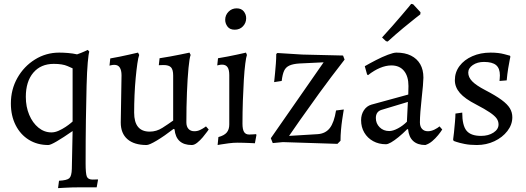

<svg xmlns="http://www.w3.org/2000/svg" viewBox="-20 -735 2707 989"><path d="M279 234 284 196Q325 194 337 183Q349 172 350 135L354 -60Q305 -26 272.5 -7Q240 12 229 12Q172 12 128.5 -15Q85 -42 60.5 -90.5Q36 -139 36 -202Q36 -274 69.5 -333.5Q103 -393 160 -428.5Q217 -464 285 -464Q306 -464 330.5 -462Q355 -460 377 -455Q400 -463 416 -470.5Q432 -478 432 -478L440 -469Q436 -458 432 -413Q428 -368 426 -293.5Q424 -219 422.5 -118Q421 -17 421 106Q421 160 427.5 175Q434 190 457 190Q468 190 475.5 189.5Q483 189 483 189L485 191L478 230H386Q369 230 350 230.5Q331 231 315 232Q299 233 289 233.5Q279 234 279 234ZM245 -53Q263 -53 282 -61.5Q301 -70 317.5 -81Q334 -92 344 -100.5Q354 -109 354 -109V-383Q354 -383 328 -394.5Q302 -406 257 -406Q190 -406 151.5 -360.5Q113 -315 113 -236Q113 -185 130.5 -143.5Q148 -102 178 -77.5Q208 -53 245 -53Z M606 -347Q606 -373 597 -387Q588 -401 569 -401Q561 -401 552.5 -399Q544 -397 544 -397L548 -434Q571 -438 596 -443Q621 -448 642.5 -453Q664 -458 677.5 -461Q691 -464 691 -464L697 -452Q692 -439 687.5 -407.5Q683 -376 679 -334Q675 -292 673 -245.5Q671 -199 671 -155Q671 -57 751 -57Q786 -57 816.5 -76.5Q847 -96 872 -114V-346Q872 -376 861 -388Q850 -400 822 -400Q818 -400 808 -399.5Q798 -399 798 -399L802 -435Q829 -439 856 -444Q883 -449 905.5 -453.5Q928 -458 942 -461Q956 -464 956 -464L962 -452Q956 -437 951 -385Q946 -333 943 -259Q940 -185 940 -105Q940 -83 951 -71Q962 -59 981 -59Q997 -59 1010.5 -65.5Q1024 -72 1032.5 -78Q1041 -84 1041 -84L1055 -68Q1055 -68 1046.5 -56Q1038 -44 1024.5 -28Q1011 -12 996 0Q981 12 968 12Q887 12 879 -69L874 -71Q826 -34 787.5 -11Q749 12 735 12Q671 12 636.5 -18Q602 -48 602 -104Z M1101 12 1105 -29Q1135 -37 1148 -52.5Q1161 -68 1161 -94V-348Q1161 -376 1152 -389Q1143 -402 1124 -402Q1116 -402 1107.5 -400Q1099 -398 1099 -398L1103 -435Q1128 -439 1153.5 -444Q1179 -449 1200 -453.5Q1221 -458 1234 -461Q1247 -464 1247 -464L1252 -452Q1248 -442 1243.5 -407.5Q1239 -373 1236 -323.5Q1233 -274 1231 -215.5Q1229 -157 1229 -98Q1229 -69 1237 -55.5Q1245 -42 1264 -42Q1273 -42 1286 -43Q1299 -44 1299 -44L1301 -40L1293 3Q1293 3 1284.5 2.5Q1276 2 1262.5 1.5Q1249 1 1233.5 0.5Q1218 0 1204 0Q1183 0 1159 3Q1135 6 1118 9Q1101 12 1101 12ZM1189 -582Q1164 -582 1152 -598Q1140 -614 1140 -633Q1140 -657 1157 -674.5Q1174 -692 1199 -692Q1223 -692 1235.5 -676.5Q1248 -661 1248 -641Q1248 -617 1231.5 -599.5Q1215 -582 1189 -582Z M1375 -23 1647 -414 1522 -408Q1490 -406 1471 -397.5Q1452 -389 1443.5 -370.5Q1435 -352 1431 -318L1392 -312Q1392 -312 1393.5 -325.5Q1395 -339 1397 -360.5Q1399 -382 1401 -407.5Q1403 -433 1403 -457L1409 -462L1537 -454L1747 -449L1755 -428Q1684 -337 1624.5 -255Q1565 -173 1524.5 -115Q1484 -57 1469 -35L1617 -44Q1657 -47 1679 -75.5Q1701 -104 1711 -166L1751 -171Q1751 -171 1748.5 -156Q1746 -141 1742.5 -117.5Q1739 -94 1736.5 -65.5Q1734 -37 1734 -10L1718 6L1437 -3L1385 2Z M2171 12Q2131 12 2108.5 -8.5Q2086 -29 2082 -69L2078 -70Q2054 -46 2032.5 -28.5Q2011 -11 1994.5 -1.5Q1978 8 1968 8Q1931 8 1902 -8Q1873 -24 1856.5 -52Q1840 -80 1840 -116Q1840 -145 1854.5 -167Q1869 -189 1893 -196L2083 -248L2084 -292Q2084 -342 2061 -370Q2038 -398 1996 -398Q1968 -398 1937 -385Q1906 -372 1876 -348L1871 -351L1859 -394Q1885 -409 1917 -425.5Q1949 -442 1978 -453Q2007 -464 2022 -464Q2066 -464 2097 -448.5Q2128 -433 2144.5 -404.5Q2161 -376 2161 -335Q2161 -322 2158.5 -293Q2156 -264 2152 -228.5Q2148 -193 2145.5 -160Q2143 -127 2143 -105Q2143 -83 2154 -71Q2165 -59 2184 -59Q2201 -59 2218 -67.5Q2235 -76 2244 -84L2258 -68Q2250 -55 2236.5 -38.5Q2223 -22 2206.5 -8Q2190 6 2171 12ZM1985 -60Q2004 -60 2029.5 -73.5Q2055 -87 2076 -108L2081 -210L1945 -169Q1916 -160 1916 -127Q1916 -99 1935.5 -79.5Q1955 -60 1985 -60ZM1977 -521 1968 -523 1948 -542Q1975 -571 2001.5 -601.5Q2028 -632 2050 -657.5Q2072 -683 2085 -699Q2098 -715 2098 -715L2108 -713L2146 -672L2145 -661Q2145 -661 2120.5 -642Q2096 -623 2057.5 -591Q2019 -559 1977 -521Z M2436 12Q2400 12 2373 6.5Q2346 1 2331.5 -4Q2317 -9 2317 -9L2314 -16Q2316 -27 2318.5 -52.5Q2321 -78 2323.5 -106Q2326 -134 2326 -150L2361 -155Q2361 -89 2383 -62Q2405 -35 2458 -35Q2496 -35 2522 -52Q2548 -69 2548 -94Q2548 -111 2538 -125Q2528 -139 2503 -156Q2478 -173 2432 -197Q2375 -226 2349 -256Q2323 -286 2323 -322Q2323 -363 2347 -395Q2371 -427 2413 -445.5Q2455 -464 2507 -464Q2548 -464 2577.5 -456Q2607 -448 2607 -448L2609 -443Q2609 -443 2605.5 -426Q2602 -409 2597.5 -381.5Q2593 -354 2590 -321L2553 -318Q2553 -318 2554 -329Q2555 -340 2555 -347Q2555 -383 2535.5 -399.5Q2516 -416 2473 -416Q2439 -416 2415.5 -400Q2392 -384 2392 -361Q2392 -337 2412.5 -316Q2433 -295 2479 -271Q2533 -243 2563.5 -220.5Q2594 -198 2606.5 -177Q2619 -156 2619 -131Q2619 -93 2593.5 -60Q2568 -27 2526.5 -7.5Q2485 12 2436 12Z"/></svg>

Font: Alegreya
Style: Regular
Weight: 400
Designer: Juan Pablo del Peral
Foundry: Huerta Tipografica
Version: Version 2.009